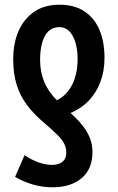

<svg xmlns="http://www.w3.org/2000/svg" viewBox="-20 -573 499 814"><path d="M203 221Q159 221 118.5 209Q78 197 44 177L84 85Q116 106 145 116Q174 126 200 126Q230 126 245.5 112.5Q261 99 261 74Q261 55 252.5 37Q244 19 223.5 -1Q203 -21 171 -49Q125 -87 95 -127Q65 -167 50.5 -214Q36 -261 36 -321Q36 -390 59 -442Q82 -494 125.5 -523.5Q169 -553 232 -553Q296 -553 338.5 -524.5Q381 -496 402 -445.5Q423 -395 423 -328Q423 -272 406 -226.5Q389 -181 357 -147Q325 -113 279 -94Q308 -68 329 -42Q350 -16 361 12Q372 40 372 71Q372 144 326 182.5Q280 221 203 221ZM221 -148Q242 -158 258.5 -175Q275 -192 286.5 -215Q298 -238 303.5 -265.5Q309 -293 309 -323Q309 -361 300 -392Q291 -423 274 -440.5Q257 -458 231 -458Q205 -458 187 -442Q169 -426 159.5 -394.5Q150 -363 150 -319Q150 -268 167.5 -226Q185 -184 221 -148Z"/></svg>

Font: Noto Sans Display ExtraCondensed SemiBold
Style: Regular
Weight: 600
Width: 2
Designer: Monotype Design Team
Foundry: Monotype Imaging Inc.
Version: Version 2.003